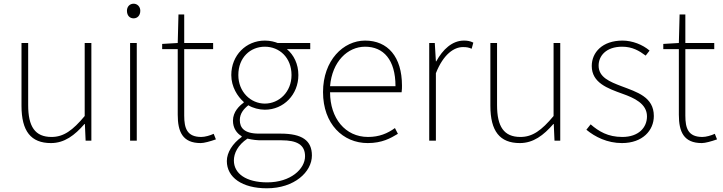

<svg xmlns="http://www.w3.org/2000/svg" viewBox="-20 -759 3900 1036"><path d="M255 13C328 13 383 -29 436 -90H438L442 0H473V-527H437V-133C372 -55 323 -20 258 -20C169 -20 132 -76 132 -192V-527H96V-188C96 -51 147 13 255 13Z M682 0H718V-527H682ZM701 -660C721 -660 737 -675 737 -701C737 -723 721 -739 701 -739C680 -739 665 -723 665 -701C665 -675 680 -660 701 -660Z M1063 13C1081 13 1114 4 1145 -7L1133 -37C1114 -28 1086 -20 1066 -20C989 -20 974 -67 974 -135V-494H1130V-527H974V-681H943L939 -527L855 -522V-494H939V-140C939 -48 965 13 1063 13Z M1420 257C1568 257 1663 169 1663 80C1663 -1 1610 -38 1494 -38H1377C1296 -38 1274 -71 1274 -111C1274 -147 1296 -172 1320 -191C1344 -176 1379 -167 1409 -167C1511 -167 1590 -249 1590 -354C1590 -414 1565 -463 1528 -494H1654V-527H1478C1463 -533 1439 -540 1409 -540C1308 -540 1228 -461 1228 -354C1228 -290 1262 -238 1295 -209V-205C1272 -189 1237 -156 1237 -108C1237 -68 1257 -40 1284 -24V-20C1235 15 1204 64 1204 110C1204 198 1286 257 1420 257ZM1409 -200C1333 -200 1266 -263 1266 -354C1266 -449 1331 -507 1409 -507C1488 -507 1553 -448 1553 -354C1553 -263 1486 -200 1409 -200ZM1422 225C1307 225 1242 177 1242 107C1242 68 1263 24 1315 -11C1344 -4 1372 -2 1379 -2H1499C1582 -2 1626 22 1626 84C1626 153 1548 225 1422 225Z M1964 13C2042 13 2087 -13 2127 -37L2111 -68C2071 -39 2026 -20 1966 -20C1842 -20 1761 -122 1761 -261H2147C2149 -275 2149 -286 2149 -297C2149 -453 2072 -540 1950 -540C1833 -540 1723 -434 1723 -262C1723 -90 1831 13 1964 13ZM1761 -294C1772 -427 1856 -507 1950 -507C2049 -507 2114 -437 2114 -294Z M2296 0H2332V-364C2373 -468 2431 -505 2478 -505C2499 -505 2508 -503 2525 -496L2534 -529C2516 -538 2501 -540 2483 -540C2420 -540 2369 -492 2334 -428H2332L2326 -527H2296Z M2785 13C2858 13 2913 -29 2966 -90H2968L2972 0H3003V-527H2967V-133C2902 -55 2853 -20 2788 -20C2699 -20 2662 -76 2662 -192V-527H2626V-188C2626 -51 2677 13 2785 13Z M3336 13C3447 13 3508 -55 3508 -133C3508 -236 3417 -262 3333 -294C3270 -318 3210 -342 3210 -405C3210 -457 3250 -507 3337 -507C3392 -507 3429 -485 3464 -459L3485 -486C3448 -518 3392 -540 3339 -540C3230 -540 3173 -476 3173 -403C3173 -312 3259 -282 3339 -253C3401 -231 3471 -200 3471 -131C3471 -71 3426 -20 3338 -20C3260 -20 3211 -50 3167 -88L3144 -59C3191 -20 3257 13 3336 13Z M3767 13C3785 13 3818 4 3849 -7L3837 -37C3818 -28 3790 -20 3770 -20C3693 -20 3678 -67 3678 -135V-494H3834V-527H3678V-681H3647L3643 -527L3559 -522V-494H3643V-140C3643 -48 3669 13 3767 13Z"/></svg>

Font: Harano Aji Gothic ExtraLight
Style: Regular
Weight: 250
Foundry: Masamichi Hosoda
Version: HaranoAjiGothic-ExtraLight version 20230610;ttx 4.39.4